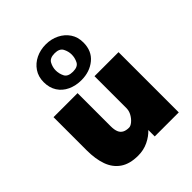

<svg xmlns="http://www.w3.org/2000/svg" viewBox="-207 -860 994 994"><g transform="rotate(-45 290.0 -363.0)"><path d="M226 10Q165 10 127.5 -16Q90 -42 73.5 -88.5Q57 -135 57 -198V-441H233V-198Q233 -173 239.5 -157Q246 -141 260 -133.5Q274 -126 295 -126Q307 -126 321.5 -138Q336 -150 346.5 -168.5Q357 -187 357 -208V-441H533V0H357V-47Q335 -23 301 -6.5Q267 10 226 10ZM295 -474Q254 -474 220.5 -489.5Q187 -505 168 -534.5Q149 -564 149 -605Q149 -645 169 -674.5Q189 -704 222 -720Q255 -736 295 -736Q335 -736 368 -719.5Q401 -703 420.5 -674Q440 -645 440 -605Q440 -543 398 -508.5Q356 -474 295 -474ZM295 -536Q331 -536 342 -558Q353 -580 353 -604Q353 -627 341.5 -649Q330 -671 295 -671Q259 -671 247.5 -649Q236 -627 236 -604Q236 -580 247 -558Q258 -536 295 -536Z"/></g></svg>

Font: Teachers ExtraBold
Style: Regular
Weight: 800
Designer: Alfredo Marco Pradil, Chank Diesel
Version: Version 1.001